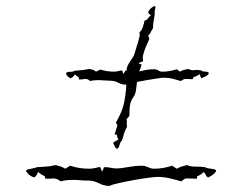

<svg xmlns="http://www.w3.org/2000/svg" viewBox="-20 -614 813 635"><path d="M366 -122Q360 -126 359 -132Q357 -134 356.5 -137Q356 -140 354 -141Q357 -146 363 -147Q365 -149 367.5 -150.5Q370 -152 372 -153Q368 -157 366 -169H359L367 -195Q369 -200 367 -202.5Q365 -205 363 -208Q371 -222 378 -237Q385 -252 389 -268Q391 -276 394 -295Q397 -314 398 -335Q397 -335 396 -334Q383 -334 371 -340.5Q359 -347 345 -347Q341 -347 336 -347.5Q331 -348 326 -348L307 -349Q300 -349 293.5 -348.5Q287 -348 278 -346Q271 -353 262 -353Q256 -352 251 -351.5Q246 -351 241 -351V-358Q238 -360 234.5 -362Q231 -364 228 -368Q222 -359 214 -355Q203 -359 198 -370Q200 -377 210.5 -376.5Q221 -376 227 -380L251 -382Q258 -383 264 -384Q270 -385 275 -386L288 -383Q290 -382 293 -380.5Q296 -379 297 -377L312 -384Q333 -377 357 -377Q360 -377 364 -377.5Q368 -378 372 -379Q375 -380 378 -380.5Q381 -381 384 -381Q385 -378 386 -375Q387 -372 388 -369L395 -381L399 -380V-387Q401 -398 412.5 -414Q424 -430 426 -440Q427 -445 429 -450Q431 -455 432 -461Q434 -465 435.5 -470.5Q437 -476 438 -480Q440 -488 441.5 -494Q443 -500 441 -507Q451 -516 453 -527Q457 -538 458 -546L465 -548Q468 -552 471.5 -556Q475 -560 479 -564Q476 -566 473 -568Q470 -570 470 -574Q476 -587 490 -594Q496 -594 493 -583.5Q490 -573 492 -568L488 -544Q487 -539 486.5 -533Q486 -527 486 -521Q484 -517 482.5 -514.5Q481 -512 479 -509Q478 -503 470 -497L474 -485Q468 -472 463 -460.5Q458 -449 455 -438Q454 -434 453 -430.5Q452 -427 452 -424Q453 -420 453 -416.5Q453 -413 453 -411Q449 -410 445.5 -408.5Q442 -407 438 -405L449 -400Q447 -398 447 -396Q445 -387 440 -378L465 -383Q471 -384 477 -384.5Q483 -385 489 -385Q494 -385 497.5 -384Q501 -383 504 -381Q509 -377 518 -377Q539 -377 565 -385L575 -377Q578 -379 581.5 -380.5Q585 -382 589 -383L602 -386Q607 -384 612 -382.5Q617 -381 623 -382Q630 -383 635 -382.5Q640 -382 646 -381Q649 -377 660.5 -377Q672 -377 670 -370Q666 -364 659 -361Q655 -359 652 -358Q649 -357 646 -355Q645 -357 644 -358.5Q643 -360 643 -361L640 -369Q632 -362 620 -359L617 -352L594 -353Q589 -353 585.5 -350.5Q582 -348 578 -346Q565 -350 551.5 -353.5Q538 -357 521 -357Q516 -357 500 -354.5Q484 -352 465.5 -349Q447 -346 433 -343Q432 -334 431 -325Q430 -316 428 -307Q425 -297 420 -291Q415 -285 412 -275Q409 -264 408.5 -253Q408 -242 408 -231L398 -219Q401 -215 399 -207L400 -195Q397 -189 394.5 -183.5Q392 -178 390 -172Q389 -166 387 -160Q385 -154 383 -149Q378 -145 375 -133.5Q372 -122 366 -122ZM342 1Q324 1 307 -8Q289 -17 271 -17Q264 -17 258 -17Q252 -17 245 -18Q238 -19 231.5 -19Q225 -19 218 -19Q209 -19 200 -18Q191 -17 181 -14Q168 -24 156 -24Q150 -23 143.5 -23Q137 -23 130 -23L128 -31Q117 -36 106 -45Q103 -40 101 -35Q98 -30 93 -27Q75 -33 66 -48Q66 -52 73.5 -54Q81 -56 90 -57.5Q99 -59 101 -61Q117 -62 132.5 -63Q148 -64 164 -68Q172 -66 180 -63.5Q188 -61 196 -56L212 -66Q242 -56 274 -56Q284 -56 293 -58Q302 -60 311 -62Q312 -60 313 -57.5Q314 -55 315 -53L318 -46L324 -61H330Q334 -61 338.5 -60.5Q343 -60 347 -59Q351 -58 355.5 -57.5Q360 -57 364 -57Q375 -57 385.5 -58.5Q396 -60 407 -62Q418 -64 428.5 -65Q439 -66 449 -66Q458 -66 470 -61Q480 -56 490 -56Q520 -56 549 -66L565 -56Q573 -61 581.5 -63.5Q590 -66 598 -68Q614 -62 628 -63Q636 -63 643.5 -62.5Q651 -62 659 -61Q662 -58 671 -57Q680 -56 687.5 -54.5Q695 -53 695 -48Q690 -40 682.5 -35Q675 -30 668 -27Q662 -31 661 -35Q660 -37 658 -40Q656 -43 654 -45Q645 -36 632 -31L631 -23L598 -24Q593 -24 588.5 -21Q584 -18 580 -14Q560 -20 540.5 -24.5Q521 -29 501 -29Q493 -29 470 -26Q447 -23 420 -18Q393 -13 371 -8Q349 -3 342 1Z"/></svg>

Font: Water Brush
Style: Regular
Weight: 400
Designer: Robert E. Leuschke
Foundry: Robert E. Leuschke
Version: Version 1.010; ttfautohint (v1.8.4.7-5d5b)